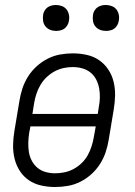

<svg xmlns="http://www.w3.org/2000/svg" viewBox="-20 -742 540 770"><path d="M201 8Q173 8 145.5 2Q118 -4 96 -19Q74 -34 59.5 -56.5Q45 -79 38.5 -105.5Q32 -132 32.5 -160.5Q33 -189 38 -218L58 -338Q62 -363 70 -387.5Q78 -412 92.5 -435Q107 -458 127.5 -476.5Q148 -495 172 -507Q196 -519 221.5 -523.5Q247 -528 272 -528Q300 -528 327.5 -522Q355 -516 377 -501Q399 -486 414 -463.5Q429 -441 435.5 -414.5Q442 -388 441.5 -359.5Q441 -331 436 -302L416 -182Q412 -157 404 -132.5Q396 -108 381.5 -85Q367 -62 346.5 -43.5Q326 -25 302 -13Q278 -1 252 3.5Q226 8 201 8ZM110 -285H372L376 -311Q380 -331 380.5 -350.5Q381 -370 377.5 -388.5Q374 -407 365.5 -423.5Q357 -440 342.5 -451.5Q328 -463 309.5 -468Q291 -473 272 -473Q253 -473 234.5 -469Q216 -465 198.5 -455.5Q181 -446 166.5 -432Q152 -418 142 -401Q132 -384 126 -365.5Q120 -347 117 -329ZM201 -47Q220 -47 239 -51Q258 -55 275.5 -64.5Q293 -74 307.5 -88Q322 -102 331.5 -119Q341 -136 347 -154.5Q353 -173 356 -191L364 -235H102L97 -209Q94 -189 93.5 -169.5Q93 -150 96 -131.5Q99 -113 108 -96.5Q117 -80 131 -68.5Q145 -57 163.5 -52Q182 -47 201 -47ZM405 -618Q392 -618 381 -622.5Q370 -627 362.5 -636Q355 -645 353 -657.5Q351 -670 353 -683Q354 -691 359 -699.5Q364 -708 371.5 -713Q379 -718 387.5 -720Q396 -722 404 -722Q417 -722 428.5 -717.5Q440 -713 447 -704Q454 -695 456.5 -682.5Q459 -670 456 -657Q455 -649 450 -640.5Q445 -632 438 -627Q431 -622 422 -620Q413 -618 405 -618ZM205 -618Q192 -618 181 -622.5Q170 -627 162.5 -636Q155 -645 153 -657.5Q151 -670 153 -683Q154 -691 159 -699.5Q164 -708 171.5 -713Q179 -718 187.5 -720Q196 -722 204 -722Q217 -722 228.5 -717.5Q240 -713 247 -704Q254 -695 256.5 -682.5Q259 -670 256 -657Q255 -649 250 -640.5Q245 -632 238 -627Q231 -622 222 -620Q213 -618 205 -618Z"/></svg>

Font: Iosevka Term Curly Light
Style: Italic
Weight: 300
Italic angle: -9°
Designer: Belleve Invis
Foundry: Belleve Invis
Version: Version 32.3.0